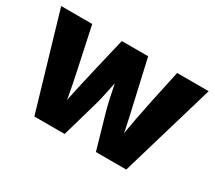

<svg xmlns="http://www.w3.org/2000/svg" viewBox="-105 -748 1071 955"><g transform="rotate(30 430.5 -271.0)"><path d="M166 0 6.8 -542.5H185.1L224.6 -358.4Q236.3 -302.2 249.8 -238Q263.2 -173.8 274.4 -99.1H256.3Q268.6 -172.9 283.7 -237.3Q298.8 -301.8 311.5 -358.4L355 -542.5H506.3L548.3 -358.4Q560.5 -301.8 575.7 -237.5Q590.8 -173.3 603.5 -99.1H585.9Q596.7 -173.3 609.1 -237.3Q621.6 -301.3 633.3 -358.4L672.9 -542.5H854L693.8 0H519.5L463.4 -195.3Q455.1 -224.1 447 -261.2Q439 -298.3 431.4 -336.7Q423.8 -375 415.5 -406.2H443.8Q436.5 -375 428.7 -336.7Q420.9 -298.3 412.8 -261.2Q404.8 -224.1 396 -195.3L339.8 0Z"/></g></svg>

Font: Inter 16pt ExtraBold
Style: Regular
Weight: 800
Version: Version 4.001;git-66647c0bb